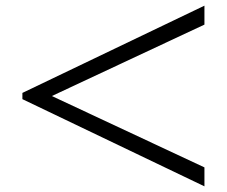

<svg xmlns="http://www.w3.org/2000/svg" viewBox="-20 -583 801 678"><path d="M59.1 -232.9V-254.9L701.9 -563V-496.1L163.1 -243.9L701.9 8.1V75Z"/></svg>

Font: Linden Hill
Style: Italic
Weight: 400
Italic angle: -5.60001°
Version: Version 1.201